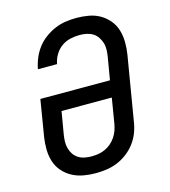

<svg xmlns="http://www.w3.org/2000/svg" viewBox="-111 -832 823 930"><g transform="rotate(-15 300.0 -367.5)"><path d="M255 8Q223 8 193 2.5Q163 -3 137 -17Q111 -31 91.5 -53.5Q72 -76 63 -104.5Q54 -133 53.5 -164.5Q53 -196 58 -227L88 -409H437L456 -521Q459 -539 459.5 -557Q460 -575 455 -591Q450 -607 440.5 -621Q431 -635 417 -643.5Q403 -652 386 -655.5Q369 -659 351 -659Q328 -659 304 -653.5Q280 -648 260 -633.5Q240 -619 227 -597Q214 -575 210 -552V-551H114V-552Q119 -579 130 -605.5Q141 -632 158.5 -655Q176 -678 200 -695.5Q224 -713 250 -724Q276 -735 303.5 -739Q331 -743 358 -743Q389 -743 419.5 -737.5Q450 -732 475 -717.5Q500 -703 519 -680.5Q538 -658 546.5 -629.5Q555 -601 555.5 -570Q556 -539 551 -508L497 -185Q493 -158 483 -131.5Q473 -105 455.5 -81.5Q438 -58 414.5 -40Q391 -22 364.5 -11Q338 0 310 4Q282 8 255 8ZM255 -76Q272 -76 289 -78.5Q306 -81 323 -88.5Q340 -96 353.5 -107.5Q367 -119 377.5 -134Q388 -149 394 -165.5Q400 -182 403 -199L424 -326H172L153 -214Q150 -196 149.5 -178.5Q149 -161 153.5 -144.5Q158 -128 167 -114.5Q176 -101 190 -92Q204 -83 221 -79.5Q238 -76 255 -76Z"/></g></svg>

Font: Iosevka Md Ex Obl
Style: Regular
Weight: 500
Width: 7
Italic angle: -9°
Monospace: yes
Designer: Belleve Invis
Foundry: Belleve Invis
Version: Version 32.5.0; ttfautohint (v1.8.4)